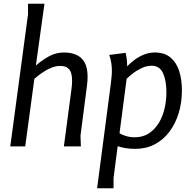

<svg xmlns="http://www.w3.org/2000/svg" viewBox="-20 -784 1029 1028"><path d="M218 -764 172 -433Q201 -459 239.5 -481Q278 -503 323 -503Q359 -503 387.5 -491Q416 -479 432.5 -450.5Q449 -422 449 -373Q449 -352 446 -328L411 -58L413 0H322L362 -302Q364 -314 365 -327.5Q366 -341 366 -354Q366 -375 361 -392.5Q356 -410 342 -420.5Q328 -431 302 -431Q280 -431 258 -422.5Q236 -414 216.5 -401.5Q197 -389 183.5 -378Q170 -367 164 -362L115 0H35L130 -707V-764Z M809 -503Q861 -503 893 -476Q925 -449 939.5 -403.5Q954 -358 954 -300Q954 -234 936.5 -177.5Q919 -121 886.5 -78Q854 -35 808 -11Q762 13 704 13Q675 13 652 9Q629 5 610 -1L588 169V224H500L573 -333Q575 -351 577 -369Q579 -387 579 -405Q579 -425 576 -446Q573 -467 565 -490L653 -501Q658 -476 659.5 -461Q661 -446 661 -429Q678 -447 701 -464Q724 -481 751.5 -492Q779 -503 809 -503ZM792 -432Q765 -432 738.5 -419.5Q712 -407 691 -390.5Q670 -374 658 -362L620 -71Q633 -62 655 -55.5Q677 -49 701 -49Q746 -49 778 -70.5Q810 -92 831 -127Q852 -162 861.5 -204.5Q871 -247 871 -290Q871 -352 853 -392Q835 -432 792 -432Z"/></svg>

Font: Rosario
Style: Italic
Weight: 400
Italic angle: -8.05°
Designer: Hector Gatti
Foundry: Omnibus Type
Version: Version 1.201